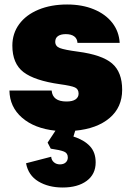

<svg xmlns="http://www.w3.org/2000/svg" viewBox="-20 -574 588 855"><path d="M96 153 208 124Q209 139 220 148.5Q231 158 247 158Q263 158 272.5 149.5Q282 141 282 127Q282 108 265 101Q248 94 206 88L192 61L227 8Q133 -2 78 -50Q23 -98 22 -171H210Q214 -122 276 -122Q303 -122 316.5 -131.5Q330 -141 330 -157Q330 -177 314 -184.5Q298 -192 247 -199Q134 -215 84.5 -253Q35 -291 35 -371Q35 -425 65.5 -466.5Q96 -508 151.5 -531Q207 -554 279 -554Q346 -554 398 -532.5Q450 -511 480 -472.5Q510 -434 513 -383H325Q324 -402 310.5 -412Q297 -422 273 -422Q251 -422 238.5 -413.5Q226 -405 226 -388Q226 -368 246.5 -360Q267 -352 327 -344Q434 -330 479 -291.5Q524 -253 524 -174Q524 -96 468 -48.5Q412 -1 315 8L307 34Q354 49 380 76.5Q406 104 406 149Q406 202 366 231.5Q326 261 259 261Q196 261 151 234Q106 207 96 153Z"/></svg>

Font: Mona Sans Black
Style: Regular
Weight: 900
Designer: Deni Anggara
Foundry: GitHub
Version: Version 2.000